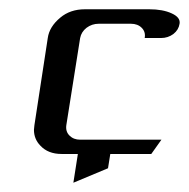

<svg xmlns="http://www.w3.org/2000/svg" viewBox="-20 -332 407 414"><path d="M53.2 -52.2Q53.2 -55.2 54.2 -62L83 -250Q86.4 -274.4 109.9 -293.9Q131.3 -312 163.1 -312H301.8Q331.1 -312 350.1 -303.2Q369.6 -294.4 367.2 -280.8Q365.2 -267.6 354 -258.8Q342.3 -250 327.1 -250H292Q294.4 -263.2 285.6 -272Q276.9 -280.8 262.2 -280.8H192.9Q178.2 -280.8 166.5 -272Q155.3 -263.2 152.8 -250L123 -62Q121.1 -48.3 129.9 -39.6Q138.7 -30.8 152.8 -30.8H328.1L306.2 0H217.8L212.9 30.8L138.2 62L147.9 0H112.8Q83.5 0 66.9 -18.1Q53.2 -32.2 53.2 -52.2Z"/></svg>

Font: Hhenum
Style: Italic
Weight: 400
Designer: T. Christopher White
Version: Version 1.0